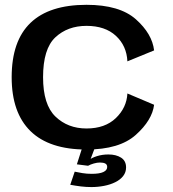

<svg xmlns="http://www.w3.org/2000/svg" viewBox="-20 -616 719 798"><path d="M339.5 5.5Q476.5 5.5 544.5 -55.5Q612.5 -116.5 620.5 -180.5L509.5 -227.5Q506.5 -168.5 461.5 -125.2Q416.5 -82 339.5 -82Q262 -82 210.5 -131.5Q159 -181 159 -295Q159 -413 210 -460.8Q261 -508.5 339.5 -508.5Q417 -508.5 461.8 -467Q506.5 -425.5 509.5 -361L620.5 -406.5Q612.5 -475.5 544.8 -535.8Q477 -596 339.5 -596Q185 -596 106.8 -521Q28.5 -446 28.5 -295Q28.5 -147.5 106.8 -71Q185 5.5 339.5 5.5ZM360 161.5Q386.5 161.5 412.5 156.5Q438.5 151.5 459.2 141.2Q480 131 492 115.5Q504 100 504 80Q504 52.5 483.2 39.2Q462.5 26 430.5 26Q405 26 382.8 33Q360.5 40 349 50L346 73Q356 67.5 369.8 63.5Q383.5 59.5 395.5 59.5Q410 59.5 417.8 63.8Q425.5 68 425.5 78Q425.5 91.5 409.5 99Q393.5 106.5 361 106.5Q340.5 106.5 322.5 103.5Q304.5 100.5 290.5 97.5L272 152Q293.5 156 315.8 158.8Q338 161.5 360 161.5ZM346 73 373.5 0H321L299.5 67Z"/></svg>

Font: Anybody SemiExpanded Medium
Style: Regular
Weight: 500
Width: 6
Version: Version 1.113;gftools[0.9.25]